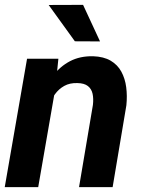

<svg xmlns="http://www.w3.org/2000/svg" viewBox="-21 -770 585 790"><path d="M207 -407.7 136.2 0H-1.5L90.3 -528.3H219.2ZM166.5 -282.7 132.3 -281.7Q137.7 -329.1 153.8 -375.5Q169.9 -421.9 198 -459.2Q226.1 -496.6 266.8 -518.1Q307.6 -539.6 361.8 -538.6Q405.8 -537.1 434.3 -520.3Q462.9 -503.4 478.3 -475.1Q493.7 -446.8 498.3 -411.1Q502.9 -375.5 499 -336.9L442.4 0H304.2L361.3 -338.4Q364.3 -364.3 359.9 -384.3Q355.5 -404.3 340.6 -416Q325.7 -427.7 297.4 -428.2Q266.1 -429.2 243.4 -416.5Q220.7 -403.8 205.1 -382.3Q189.5 -360.8 180.2 -335Q170.9 -309.1 166.5 -282.7ZM320.8 -750 390.6 -599.6 287.1 -600.1 179.2 -749.5Z"/></svg>

Font: Roboto
Style: Bold Italic
Weight: 700
Italic angle: -12°
Designer: Christian Robertson
Foundry: Google
Version: Version 3.0